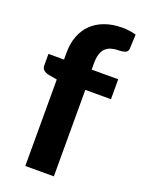

<svg xmlns="http://www.w3.org/2000/svg" viewBox="-141 -803 644 869"><g transform="rotate(20 181.0 -369.0)"><path d="M94.5 0V-416.5L54.5 -423.5Q39 -426.5 29.2 -434.5Q19.5 -442.5 19.5 -457.5V-512.5H94.5V-546.5Q94.5 -590.5 108.2 -626.2Q122 -662 147.5 -686.8Q173 -711.5 210 -725Q247 -738.5 293.5 -738.5Q311.5 -738.5 327.8 -736.2Q344 -734 360.5 -729.5L357.5 -661.5Q356.5 -646 344.2 -641.2Q332 -636.5 317 -636.5Q296 -636.5 279.2 -632Q262.5 -627.5 251 -616.8Q239.5 -606 233.5 -587.8Q227.5 -569.5 227.5 -542.5V-512.5H355.5V-416.5H232V0Z"/></g></svg>

Font: Lato Heavy
Style: Regular
Weight: 800
Designer: Lukasz Dziedzic
Foundry: tyPoland Lukasz Dziedzic
Version: Version 2.007; 2014-02-27